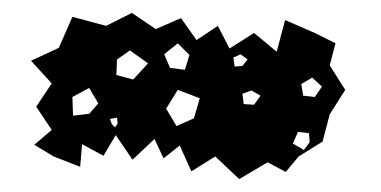

<svg xmlns="http://www.w3.org/2000/svg" viewBox="-20 -445 589 297"><path d="M63 -203 33 -221 60 -244 36 -280 60 -316 28 -351 71 -371 92 -419 144 -405 184 -425 221 -400 260 -417 284 -383 317 -405 335 -370 373 -394 408 -365 421 -414 467 -394 499 -378 490 -344 514 -306 490 -268 479 -226 442 -203 422 -179 394 -194 350 -168 313 -203 276 -180 258 -220 233 -200 219 -230 185 -198 159 -236 140 -204 107 -222 104 -187ZM255 -378 234 -361 243 -340 266 -337 273 -360ZM181 -367 161 -353 160 -329 186 -322 209 -347ZM352 -361 341 -356 343 -342 355 -343 363 -353ZM478 -311 463 -325 446 -315 449 -297 467 -295ZM132 -285 118 -309 92 -295 93 -266 118 -269ZM289 -293 255 -306 237 -277 253 -250 280 -262ZM369 -305 355 -300 357 -284 373 -283 383 -297ZM161 -263 150 -261 153 -253 158 -248 162 -254ZM458 -239 441 -241 433 -223 450 -213 459 -225Z"/></svg>

Font: Rubik Gemstones
Style: Regular
Weight: 400
Designer: Hubert and Fischer, NaN
Foundry: Hubert and Fischer, NaN
Version: Version 2.200